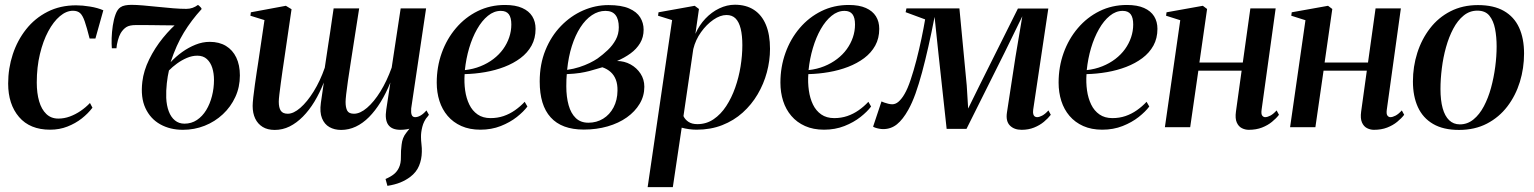

<svg xmlns="http://www.w3.org/2000/svg" viewBox="-20 -538 6488 812"><path d="M192 10.5Q106.5 10.5 60.5 -43.2Q14.5 -97 14.5 -184.5Q14.5 -249 34 -308.2Q53.5 -367.5 90.5 -414.2Q127.5 -461 181 -488.2Q234.5 -515.5 302 -515.5Q329 -515.5 361 -510.2Q393 -505 417 -494.5L383.5 -375H359Q347 -422.5 338.2 -447.8Q329.5 -473 318.5 -482.8Q307.5 -492.5 288.5 -492.5Q260.5 -492.5 233.2 -469.5Q206 -446.5 184 -405.5Q162 -364.5 148.8 -309.2Q135.5 -254 135.5 -189Q135.5 -144 145.5 -109.8Q155.5 -75.5 175.8 -56Q196 -36.5 226.5 -36.5Q251.5 -36.5 275.2 -45.2Q299 -54 320.8 -68.8Q342.5 -83.5 360.5 -102.5L371 -82.5Q352.5 -58 325.8 -37Q299 -16 265.2 -2.8Q231.5 10.5 192 10.5Z M472.5 -334H453Q451.5 -351.5 452.2 -377Q453 -402.5 457 -429.5Q461 -456.5 468.8 -477.5Q476.5 -498.5 489 -507Q497.5 -513 509.5 -515.2Q521.5 -517.5 536 -517.5Q556 -517.5 585.5 -515Q615 -512.5 648.2 -509Q681.5 -505.5 712.5 -503Q743.5 -500.5 768 -500.5Q782.5 -500.5 794.8 -505Q807 -509.5 817 -517Q819 -516.5 822.8 -513Q826.5 -509.5 829.8 -505.8Q833 -502 832.5 -499.5Q789.5 -452.5 757.5 -400.2Q725.5 -348 701.5 -275Q723.5 -298.5 750.2 -317.8Q777 -337 806.8 -349Q836.5 -361 867 -361Q907 -361 935.5 -343.8Q964 -326.5 979.2 -294.8Q994.5 -263 994.5 -219Q994.5 -169.5 975.2 -127.8Q956 -86 922.5 -54.8Q889 -23.5 845.5 -6.2Q802 11 753.5 11Q699.5 11 657.8 -12.2Q616 -35.5 595 -80.8Q574 -126 582 -192.5Q587.5 -239 611 -287Q634.5 -335 669.2 -377.8Q704 -420.5 742 -451.5L737.5 -430Q722.5 -430.5 702.5 -430.8Q682.5 -431 660.8 -431.2Q639 -431.5 618.2 -431.8Q597.5 -432 580.8 -432Q564 -432 555 -432Q528 -432 514.5 -423.5Q501 -415 490.5 -398Q483.5 -386 478.5 -367.2Q473.5 -348.5 472.5 -334ZM760 -15Q789.5 -15 812.8 -30.5Q836 -46 852 -72.2Q868 -98.5 876.5 -131.8Q885 -165 885 -200Q885 -227.5 877.8 -250.8Q870.5 -274 855 -288.2Q839.5 -302.5 814.5 -302.5Q792.5 -302.5 770.2 -293Q748 -283.5 728.5 -269.2Q709 -255 694.5 -240Q689 -217 685.5 -185.8Q682 -154.5 683 -124Q684.5 -91.5 693.8 -67Q703 -42.5 719.8 -28.8Q736.5 -15 760 -15Z M1618.5 248 1610.5 219Q1632.5 209.5 1646 198.5Q1659.5 187.5 1667 171.5Q1676 153 1675.5 126Q1675 99 1678.5 73.5Q1681.5 44.5 1697.5 24.5Q1713.5 4.5 1724.5 -10.5L1787.5 -44.5Q1772 -25.5 1766 -1.5Q1760 22.5 1760.5 42Q1760.5 56 1762.5 72.5Q1764.5 89 1764 104.5Q1763.5 136 1752.2 163.2Q1741 190.5 1714.5 210.5Q1695.5 224.5 1672.8 233.8Q1650 243 1618.5 248ZM1180.5 -277Q1178 -261 1174.5 -236.5Q1171 -212 1167.5 -186.2Q1164 -160.5 1161.5 -139Q1159 -117.5 1159 -108Q1159 -82.5 1167.5 -69.8Q1176 -57 1197 -57Q1221.5 -57 1250.2 -82Q1279 -107 1306.5 -151.2Q1334 -195.5 1353.5 -251.5Q1357 -274.5 1361 -301.5Q1365 -328.5 1368.5 -351.5Q1372.5 -374.5 1376.2 -401.5Q1380 -428.5 1384 -455.2Q1388 -482 1391 -502.5H1499Q1488.5 -436.5 1479.8 -379.8Q1471 -323 1463.8 -277Q1456.5 -231 1451.5 -196.2Q1446.5 -161.5 1444 -139Q1441.5 -116.5 1441.5 -107Q1441.5 -83 1448.5 -70Q1455.5 -57 1477 -57Q1503 -57 1532.2 -82Q1561.5 -107 1588.8 -151Q1616 -195 1636.5 -252L1674.5 -502.5H1782L1719 -79.5Q1717.5 -61.5 1721.2 -52Q1725 -42.5 1736 -42.5Q1746.5 -42.5 1758.8 -49.5Q1771 -56.5 1783.5 -71L1794 -52.5Q1782.5 -35.5 1765.2 -21Q1748 -6.5 1725 2.2Q1702 11 1673.5 11Q1637 11 1622 -10.2Q1607 -31.5 1613.5 -74L1631 -189Q1612.5 -143.5 1589.8 -106.5Q1567 -69.5 1540.8 -43Q1514.5 -16.5 1484.8 -2.5Q1455 11.5 1422.5 11.5Q1394.5 11.5 1373.2 -0.5Q1352 -12.5 1341.8 -37.8Q1331.5 -63 1337 -103L1349.5 -189Q1332 -145 1309.8 -108.2Q1287.5 -71.5 1261 -44.8Q1234.5 -18 1204.8 -3.2Q1175 11.5 1142 11.5Q1111.5 11.5 1090.8 -1.2Q1070 -14 1059.2 -36.8Q1048.5 -59.5 1048.5 -90Q1048.5 -102 1051.2 -126.8Q1054 -151.5 1058 -180.2Q1062 -209 1065.8 -233.8Q1069.5 -258.5 1071.5 -270.5L1098.5 -453L1039 -471.5L1041 -486L1189 -513.5L1213 -499Z M2210.5 -87.5Q2194.5 -66 2165.8 -43.2Q2137 -20.5 2097.8 -5Q2058.5 10.5 2011.5 10.5Q1966 10.5 1931.2 -5Q1896.5 -20.5 1873.2 -47.8Q1850 -75 1838.5 -111Q1827 -147 1827 -188.5Q1827 -255 1848.2 -314.2Q1869.5 -373.5 1908.5 -419.2Q1947.5 -465 2000.2 -491Q2053 -517 2116 -517Q2160 -517 2188.5 -504.2Q2217 -491.5 2231 -469Q2245 -446.5 2245 -416Q2245 -376 2228 -345.2Q2211 -314.5 2181.2 -292.2Q2151.5 -270 2113.2 -255.2Q2075 -240.5 2031.8 -233Q1988.5 -225.5 1945 -224.5Q1942.5 -189 1947.2 -155.5Q1952 -122 1964.8 -95.8Q1977.5 -69.5 1999.8 -54Q2022 -38.5 2054.5 -38.5Q2084 -38.5 2109.8 -47.2Q2135.5 -56 2158 -71.8Q2180.5 -87.5 2199 -107.5ZM2098 -492Q2069 -492 2043.5 -471.2Q2018 -450.5 1997.8 -415Q1977.5 -379.5 1964.2 -334.8Q1951 -290 1946 -241.5Q1982 -245.5 2012.2 -257.8Q2042.5 -270 2066.8 -288.5Q2091 -307 2107.8 -330.2Q2124.5 -353.5 2133.5 -380Q2142.5 -406.5 2142.5 -434.5Q2142.5 -463.5 2131.8 -477.8Q2121 -492 2098 -492Z M2449 10Q2402 10 2367 -3Q2332 -16 2308.8 -41.8Q2285.5 -67.5 2274 -105.2Q2262.5 -143 2262.5 -193.5Q2262.5 -266.5 2286.8 -326Q2311 -385.5 2352.5 -428.2Q2394 -471 2446 -493.8Q2498 -516.5 2553 -516.5Q2608 -516.5 2640.5 -502.2Q2673 -488 2687.5 -464.5Q2702 -441 2702 -412.5Q2702 -380.5 2687 -355.5Q2672 -330.5 2646.5 -312Q2621 -293.5 2589.5 -280Q2620.5 -280 2646.8 -265.5Q2673 -251 2689 -226.5Q2705 -202 2705 -171Q2705 -132 2685.2 -99Q2665.5 -66 2631 -41.5Q2596.5 -17 2549.8 -3.5Q2503 10 2449 10ZM2468.5 -19Q2503 -19 2530.8 -36Q2558.5 -53 2574.8 -83.8Q2591 -114.5 2591.5 -154.5Q2592 -181.5 2584.5 -201Q2577 -220.5 2562.5 -233.5Q2548 -246.5 2527.5 -253.5Q2517.5 -251 2503.5 -246.5Q2489.5 -242 2472 -237.5Q2454.5 -233 2433 -229.5Q2421 -228 2407.5 -226.5Q2394 -225 2377 -224.5Q2376 -213.5 2375.5 -201.8Q2375 -190 2375 -173Q2375 -128 2384.8 -93.2Q2394.5 -58.5 2415 -38.8Q2435.5 -19 2468.5 -19ZM2378.5 -242.5Q2406 -246.5 2430 -254.2Q2454 -262 2473.5 -271.5Q2493 -281 2507 -290.5Q2530 -307 2550.5 -326.5Q2571 -346 2584 -369.8Q2597 -393.5 2597 -422.5Q2597 -456.5 2583.2 -474.2Q2569.5 -492 2540.5 -492Q2510.5 -492 2483.2 -473.8Q2456 -455.5 2434.5 -422.2Q2413 -389 2398.5 -343.5Q2384 -298 2378.5 -242.5Z M2719 253.5 2822.5 -453 2763 -471.5 2765 -486 2918 -513.5 2936 -500 2921 -395Q2937 -431.5 2963.2 -459.2Q2989.5 -487 3022 -502.5Q3054.5 -518 3088 -518Q3135.5 -518 3168.8 -496.2Q3202 -474.5 3219.2 -433Q3236.5 -391.5 3236.5 -331.5Q3236.5 -281.5 3223.2 -232.2Q3210 -183 3184.2 -139.2Q3158.5 -95.5 3121 -61.8Q3083.5 -28 3034.5 -8.8Q2985.5 10.5 2926 10.5Q2910 10.5 2893.8 8.2Q2877.5 6 2863 2L2825.5 253.5ZM2870.5 -47Q2877 -32.5 2891.5 -22.8Q2906 -13 2929.5 -13Q2967.5 -13 2998 -33.8Q3028.5 -54.5 3051.2 -89.2Q3074 -124 3089.2 -167.2Q3104.5 -210.5 3112 -257Q3119.5 -303.5 3119.5 -347Q3119.5 -388 3112.5 -416.5Q3105.5 -445 3091 -459.8Q3076.5 -474.5 3052.5 -474.5Q3026 -474.5 2997 -454.5Q2968 -434.5 2944.8 -402Q2921.5 -369.5 2912 -330.5Z M3664 -87.5Q3648 -66 3619.2 -43.2Q3590.5 -20.5 3551.2 -5Q3512 10.5 3465 10.5Q3419.5 10.5 3384.8 -5Q3350 -20.5 3326.8 -47.8Q3303.5 -75 3292 -111Q3280.5 -147 3280.5 -188.5Q3280.5 -255 3301.8 -314.2Q3323 -373.5 3362 -419.2Q3401 -465 3453.8 -491Q3506.5 -517 3569.5 -517Q3613.5 -517 3642 -504.2Q3670.5 -491.5 3684.5 -469Q3698.5 -446.5 3698.5 -416Q3698.5 -376 3681.5 -345.2Q3664.5 -314.5 3634.8 -292.2Q3605 -270 3566.8 -255.2Q3528.5 -240.5 3485.2 -233Q3442 -225.5 3398.5 -224.5Q3396 -189 3400.8 -155.5Q3405.5 -122 3418.2 -95.8Q3431 -69.5 3453.2 -54Q3475.5 -38.5 3508 -38.5Q3537.5 -38.5 3563.2 -47.2Q3589 -56 3611.5 -71.8Q3634 -87.5 3652.5 -107.5ZM3551.5 -492Q3522.5 -492 3497 -471.2Q3471.5 -450.5 3451.2 -415Q3431 -379.5 3417.8 -334.8Q3404.5 -290 3399.5 -241.5Q3435.5 -245.5 3465.8 -257.8Q3496 -270 3520.2 -288.5Q3544.5 -307 3561.2 -330.2Q3578 -353.5 3587 -380Q3596 -406.5 3596 -434.5Q3596 -463.5 3585.2 -477.8Q3574.5 -492 3551.5 -492Z M4300.5 11Q4269 11 4251 -7.2Q4233 -25.5 4238.5 -62L4274.5 -296.5L4303.5 -469L4228.5 -315.5L4067.5 7H3983.5L3949 -310L3932.5 -466.5Q3919.5 -399.5 3906.2 -340.8Q3893 -282 3879.5 -232Q3866 -182 3851.8 -142.2Q3837.5 -102.5 3821.5 -74Q3798.5 -32.5 3773.2 -12.2Q3748 8 3715 8Q3707 8 3697.8 6.2Q3688.5 4.5 3681.5 2Q3674.5 -0.5 3672.5 -2.5L3708 -109Q3712 -107 3719.8 -104.2Q3727.5 -101.5 3736.8 -99.2Q3746 -97 3753.5 -97Q3760 -97 3766.5 -99.5Q3773 -102 3779.2 -107.2Q3785.5 -112.5 3792.2 -120.8Q3799 -129 3805.5 -140.5Q3818.5 -162.5 3831.2 -200.5Q3844 -238.5 3855.8 -284Q3867.5 -329.5 3877 -374.8Q3886.5 -420 3892.5 -456L3810 -486.5L3813.5 -502.5H4037.5L4068.5 -176.5L4074.5 -79L4122.5 -176.5L4285 -502H4413.5L4349.5 -74Q4348 -62 4350 -55Q4352 -48 4356.5 -45.2Q4361 -42.5 4366 -42.5Q4375 -42.5 4387.5 -49Q4400 -55.5 4414 -71L4424 -52.5Q4412.5 -37.5 4394.8 -22.8Q4377 -8 4353.2 1.5Q4329.5 11 4300.5 11Z M4840.5 -87.5Q4824.5 -66 4795.8 -43.2Q4767 -20.5 4727.8 -5Q4688.5 10.5 4641.5 10.5Q4596 10.5 4561.2 -5Q4526.5 -20.5 4503.2 -47.8Q4480 -75 4468.5 -111Q4457 -147 4457 -188.5Q4457 -255 4478.2 -314.2Q4499.5 -373.5 4538.5 -419.2Q4577.5 -465 4630.2 -491Q4683 -517 4746 -517Q4790 -517 4818.5 -504.2Q4847 -491.5 4861 -469Q4875 -446.5 4875 -416Q4875 -376 4858 -345.2Q4841 -314.5 4811.2 -292.2Q4781.5 -270 4743.2 -255.2Q4705 -240.5 4661.8 -233Q4618.5 -225.5 4575 -224.5Q4572.5 -189 4577.2 -155.5Q4582 -122 4594.8 -95.8Q4607.5 -69.5 4629.8 -54Q4652 -38.5 4684.5 -38.5Q4714 -38.5 4739.8 -47.2Q4765.5 -56 4788 -71.8Q4810.5 -87.5 4829 -107.5ZM4728 -492Q4699 -492 4673.5 -471.2Q4648 -450.5 4627.8 -415Q4607.5 -379.5 4594.2 -334.8Q4581 -290 4576 -241.5Q4612 -245.5 4642.2 -257.8Q4672.5 -270 4696.8 -288.5Q4721 -307 4737.8 -330.2Q4754.5 -353.5 4763.5 -380Q4772.5 -406.5 4772.5 -434.5Q4772.5 -463.5 4761.8 -477.8Q4751 -492 4728 -492Z M5315.5 -74Q5313 -55.5 5318.2 -49Q5323.5 -42.5 5330.5 -42.5Q5340 -42.5 5352.5 -49Q5365 -55.5 5379 -71L5389 -52.5Q5377.5 -37.5 5359.5 -22.8Q5341.5 -8 5317 1.5Q5292.5 11 5261 11Q5246 11 5232 4Q5218 -3 5210.5 -20Q5203 -37 5207 -66L5231 -239H5048L5013.5 0H4906.5L4971.5 -452.5L4911.5 -471.5L4913.5 -486L5067 -513.5L5085 -500L5052.5 -273.5H5236L5268 -502.5H5375Z M5845 -74Q5842.5 -55.5 5847.8 -49Q5853 -42.5 5860 -42.5Q5869.5 -42.5 5882 -49Q5894.5 -55.5 5908.5 -71L5918.5 -52.5Q5907 -37.5 5889 -22.8Q5871 -8 5846.5 1.5Q5822 11 5790.5 11Q5775.5 11 5761.5 4Q5747.5 -3 5740 -20Q5732.5 -37 5736.5 -66L5760.5 -239H5577.5L5543 0H5436L5501 -452.5L5441 -471.5L5443 -486L5596.5 -513.5L5614.5 -500L5582 -273.5H5765.5L5797.5 -502.5H5904.5Z M6230.5 -516.5Q6297 -516.5 6340.2 -491.8Q6383.5 -467 6404.5 -421.2Q6425.5 -375.5 6425.5 -311.5Q6425.5 -249.5 6407.8 -191.8Q6390 -134 6355 -88Q6320 -42 6268.5 -15.2Q6217 11.5 6150.5 11.5Q6084 11.5 6040.8 -13.8Q5997.5 -39 5976.5 -85Q5955.5 -131 5955.5 -193.5Q5955.5 -256.5 5974 -314.5Q5992.5 -372.5 6027.8 -418.2Q6063 -464 6114.2 -490.2Q6165.5 -516.5 6230.5 -516.5ZM6228 -493Q6195.5 -493 6170 -472.2Q6144.5 -451.5 6126 -416.5Q6107.5 -381.5 6095.5 -338.5Q6083.5 -295.5 6077.8 -249.5Q6072 -203.5 6072 -161.5Q6072 -114 6081.2 -80.5Q6090.5 -47 6108.8 -29.5Q6127 -12 6154 -12Q6186 -12 6211.5 -32.8Q6237 -53.5 6255.5 -88.5Q6274 -123.5 6285.8 -166.5Q6297.5 -209.5 6303.5 -254.8Q6309.5 -300 6309.5 -341.5Q6309.5 -382 6302.8 -416.2Q6296 -450.5 6278.8 -471.8Q6261.5 -493 6228 -493Z"/></svg>

Font: Merriweather 144pt Medium
Style: Italic
Weight: 500
Italic angle: -7.8°
Version: Version 2.101